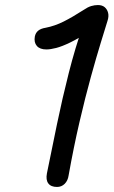

<svg xmlns="http://www.w3.org/2000/svg" viewBox="-20 -729 450 761"><path d="M252 -34Q249 -13 236.5 -0.5Q224 12 206 12Q182 12 171.5 -2Q161 -16 166 -42Q185 -136 206 -237.5Q227 -339 252.5 -439.5Q278 -540 309 -628L335 -605Q290 -576 258 -560.5Q226 -545 203 -539Q180 -533 164 -533Q138 -533 126 -547Q114 -561 118 -584Q121 -599 131.5 -607.5Q142 -616 161 -619Q197 -626 232 -643.5Q267 -661 312 -690Q328 -701 341.5 -705Q355 -709 368 -709Q385 -709 395 -700.5Q405 -692 408.5 -678Q412 -664 406 -646Q397 -617 379.5 -560Q362 -503 340 -423.5Q318 -344 295 -245Q272 -146 252 -34Z"/></svg>

Font: Shantell Sans
Style: Italic
Weight: 400
Italic angle: -11°
Designer: Stephen Nixon, Anya Danilova, Shantell Martin
Foundry: Arrow Type
Version: Version 1.011;[c5ecc13dd]